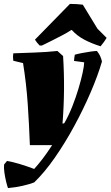

<svg xmlns="http://www.w3.org/2000/svg" viewBox="-59 -743 566 983"><path d="M-18 220Q-22 210 -27.5 187.5Q-33 165 -36.5 140Q-40 115 -38 99L-23 81Q7 86 46 98Q85 110 116 122Q136 100 158 71.5Q180 43 208 0H94Q90 -107 83 -210.5Q76 -314 59 -420L9 -432Q6 -452 9 -470Q60 -472 118.5 -474Q177 -476 235 -482L264 -456Q275 -283 261 -110L270 -112Q293 -152 311.5 -199Q330 -246 343.5 -291.5Q357 -337 364.5 -372.5Q372 -408 372 -424L320 -431Q320 -436 321.5 -447.5Q323 -459 324 -463Q338 -467 361 -471.5Q384 -476 405.5 -479Q427 -482 437 -482Q448 -469 454 -455.5Q460 -442 463 -428Q442 -356 405 -270Q368 -184 321 -97.5Q274 -11 221.5 64.5Q169 140 116 191Q89 201 56 208.5Q23 216 -18 220ZM156 -510H144Q129 -525 120 -540Q164 -586 209.5 -631.5Q255 -677 299 -723Q316 -723 332.5 -722Q349 -721 365 -719L440 -596L487 -549Q475 -529 456 -506Q411 -520 373.5 -539.5Q336 -559 308 -590L304 -588Q289 -578 263 -564Q237 -550 208.5 -536Q180 -522 156 -510Z"/></svg>

Font: Labrada Black
Style: Italic
Weight: 900
Italic angle: -7°
Designer: Mercedes Jáuregui
Foundry: Omnibus-Type Team
Version: Version 1.000; ttfautohint (v1.8.4.7-5d5b)